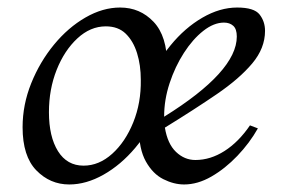

<svg xmlns="http://www.w3.org/2000/svg" viewBox="-20 -475 746 510"><path d="M164 15Q113 15 76.5 -22.5Q40 -60 40 -137Q40 -197 63 -254Q86 -311 123.5 -356.5Q161 -402 207 -428.5Q253 -455 299 -455Q352 -455 388 -417Q424 -379 424 -302Q424 -241 400.5 -184Q377 -127 339 -82Q301 -37 255 -11Q209 15 164 15ZM202 -35Q243 -35 278 -66.5Q313 -98 334 -150Q355 -202 354 -263Q354 -302 344 -334Q334 -366 314 -385.5Q294 -405 261 -405Q220 -405 185.5 -373Q151 -341 130.5 -289.5Q110 -238 110 -177Q110 -112 134 -73.5Q158 -35 202 -35ZM469 15Q442 15 414 1Q386 -13 367.5 -46Q349 -79 349 -134Q349 -194 372 -251Q395 -308 433 -354.5Q471 -401 517.5 -428Q564 -455 610 -455Q655 -455 669.5 -436.5Q684 -418 684 -393Q684 -347 650 -306.5Q616 -266 556 -225Q496 -184 418 -136Q425 -93 447.5 -71.5Q470 -50 499 -50Q539 -50 576.5 -74Q614 -98 644 -142L665 -134Q643 -95 610.5 -61Q578 -27 541.5 -6Q505 15 469 15ZM416 -166Q416 -164 416 -165Q609 -285 609 -378Q609 -398 599.5 -406.5Q590 -415 575 -415Q548 -415 520 -393Q492 -371 468.5 -334.5Q445 -298 430.5 -254Q416 -210 416 -166Z"/></svg>

Font: Bona Nova SC
Style: Italic
Weight: 400
Italic angle: -4°
Designer: Mateusz Machalski
Foundry: Capitalics
Version: Version 4.001; ttfautohint (v1.8.4.7-5d5b)